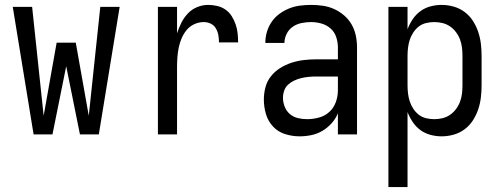

<svg xmlns="http://www.w3.org/2000/svg" viewBox="-20 -548 2040 783"><path d="M117 0 32 -520H111L158 -76L211 -374H289L342 -76L389 -520H468L383 0H306L250 -278L194 0Z M624 0V-520H702V-412Q709 -434 719.5 -455Q730 -476 746 -493Q762 -510 784 -519Q806 -528 829 -528Q848 -528 866.5 -523.5Q885 -519 900 -508.5Q915 -498 925 -482Q935 -466 941 -448.5Q947 -431 949 -412.5Q951 -394 951 -375H873Q873 -390 870.5 -404.5Q868 -419 860.5 -432Q853 -445 839.5 -451.5Q826 -458 811 -458Q791 -458 772.5 -449.5Q754 -441 741.5 -426Q729 -411 721 -392.5Q713 -374 709 -354.5Q705 -335 703.5 -315Q702 -295 702 -276V0Z M1202 8Q1172 8 1143 -1Q1114 -10 1093.5 -32Q1073 -54 1064.5 -83Q1056 -112 1056 -142Q1056 -167 1062.5 -192Q1069 -217 1085 -237Q1101 -257 1122.5 -270.5Q1144 -284 1168.5 -292Q1193 -300 1218 -303Q1243 -306 1269 -306H1358V-355Q1358 -376 1351 -397Q1344 -418 1328 -432Q1312 -446 1291 -452Q1270 -458 1249 -458Q1229 -458 1209.5 -454Q1190 -450 1174 -439Q1158 -428 1149 -410Q1140 -392 1140 -373H1062Q1062 -396 1068.5 -418Q1075 -440 1088 -459Q1101 -478 1119.5 -491.5Q1138 -505 1159 -513.5Q1180 -522 1203 -525Q1226 -528 1249 -528Q1273 -528 1297 -524.5Q1321 -521 1343 -511Q1365 -501 1383.5 -485Q1402 -469 1414 -448Q1426 -427 1431 -403Q1436 -379 1436 -355V0H1358V-86Q1349 -64 1332.5 -45.5Q1316 -27 1295 -14.5Q1274 -2 1250 3Q1226 8 1202 8ZM1232 -62Q1256 -62 1280.5 -68.5Q1305 -75 1323 -91.5Q1341 -108 1349.5 -131.5Q1358 -155 1358 -180V-236H1269Q1254 -236 1238.5 -234.5Q1223 -233 1208.5 -229.5Q1194 -226 1180 -219.5Q1166 -213 1155 -203Q1144 -193 1139 -178.5Q1134 -164 1134 -149Q1134 -131 1141 -113Q1148 -95 1162 -83Q1176 -71 1194.5 -66.5Q1213 -62 1232 -62Z M1564 215V-520H1642V-429Q1650 -450 1663 -469.5Q1676 -489 1694.5 -502.5Q1713 -516 1735.5 -522Q1758 -528 1781 -528Q1806 -528 1830.5 -521Q1855 -514 1875 -499Q1895 -484 1908.5 -463Q1922 -442 1930 -418.5Q1938 -395 1941 -370Q1944 -345 1944 -320V-200Q1944 -175 1941 -150Q1938 -125 1930 -101.5Q1922 -78 1908.5 -57Q1895 -36 1875 -21Q1855 -6 1830.5 1Q1806 8 1781 8Q1758 8 1735.5 2Q1713 -4 1694.5 -17.5Q1676 -31 1663 -50.5Q1650 -70 1642 -91V215ZM1751 -62Q1768 -62 1784.5 -66Q1801 -70 1815 -79.5Q1829 -89 1839.5 -103Q1850 -117 1856 -133Q1862 -149 1864 -166Q1866 -183 1866 -200V-320Q1866 -337 1864 -354Q1862 -371 1856 -387Q1850 -403 1839.5 -417Q1829 -431 1815 -440.5Q1801 -450 1784.5 -454Q1768 -458 1751 -458Q1734 -458 1717.5 -454Q1701 -450 1688 -440Q1675 -430 1665.5 -415.5Q1656 -401 1651 -385.5Q1646 -370 1644 -353.5Q1642 -337 1642 -320V-200Q1642 -183 1644 -166.5Q1646 -150 1651 -134.5Q1656 -119 1665.5 -104.5Q1675 -90 1688 -80Q1701 -70 1717.5 -66Q1734 -62 1751 -62Z"/></svg>

Font: Iosevka NFM
Style: Regular
Weight: 400
Monospace: yes
Designer: Belleve Invis
Foundry: Belleve Invis
Version: Version 29.0.4; ttfautohint (v1.8.4);Nerd Fonts 3.3.0